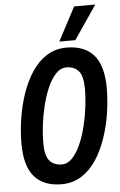

<svg xmlns="http://www.w3.org/2000/svg" viewBox="-61 -963 634 1013"><g transform="rotate(-5 256.0 -456.5)"><path d="M224 8Q129 8 80 -48.5Q31 -105 31 -224Q31 -288 41.5 -356Q52 -424 73.5 -487Q95 -550 128 -600Q161 -650 207 -679Q253 -708 312 -708Q407 -708 456 -651.5Q505 -595 505 -476Q505 -412 494.5 -344Q484 -276 462.5 -213Q441 -150 408 -100Q375 -50 329 -21Q283 8 224 8ZM234 -96Q265 -96 290 -122.5Q315 -149 334 -192.5Q353 -236 365.5 -287.5Q378 -339 384 -389.5Q390 -440 390 -481Q390 -551 366.5 -577.5Q343 -604 303 -604Q271 -604 246 -577.5Q221 -551 202 -507.5Q183 -464 170.5 -412.5Q158 -361 152 -310.5Q146 -260 146 -219Q146 -149 169.5 -122.5Q193 -96 234 -96ZM277 -743 371 -921H483L362 -743Z"/></g></svg>

Font: Georama SemiCondensed SemiBold
Style: Italic
Weight: 600
Width: 4
Italic angle: -9°
Designer: Jean-Baptiste Levee
Foundry: Production Type
Version: Version 1.000